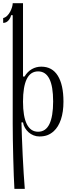

<svg xmlns="http://www.w3.org/2000/svg" viewBox="-20 -840 445 1210"><path d="M220.2 -390.1Q171.9 -390.1 148.4 -341.6Q125 -293 125 -199.2Q125 -106 148.9 -57.9Q172.9 -9.8 220.2 -9.8Q268.1 -9.8 291.5 -58.3Q314.9 -106.9 314.9 -201.2Q314.9 -390.1 220.2 -390.1ZM60.1 -744.1H49.8Q46.9 -727.1 33.4 -711.4Q20 -695.8 0 -695.8V-726.1Q15.1 -730 26.1 -741.5Q37.1 -752.9 44.4 -766.8Q51.8 -780.8 55.9 -794.9Q60.1 -809.1 60.1 -819.8H125V-357.9H134.8Q153.8 -389.2 180.9 -404.5Q208 -419.9 240.2 -419.9Q309.1 -419.9 344.5 -362.5Q379.9 -305.2 379.9 -199.2Q379.9 -134.8 364 -87.4Q348.1 -40 318.8 -13.2Q299.8 3.9 278.3 12Q256.8 20 228 20Q209 20 191.4 12.9Q173.8 5.9 160.4 -6.1Q147 -18.1 137.5 -33.9Q127.9 -49.8 125 -68.8H115.2Q116.2 -29.8 118.2 26.1Q120.1 82 123 140.6Q126 199.2 129.4 255.1Q132.8 311 136.2 350.1H70.8Q68.8 318.8 66.9 266.8Q64.9 214.8 63.5 156.5Q62 98.1 61 40.5Q60.1 -17.1 60.1 -60.1Z"/></svg>

Font: Sevillana
Style: Regular
Weight: 400
Designer: Olga Umpeleva
Foundry: Brownfox
Version: Version 1.001